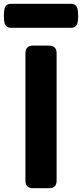

<svg xmlns="http://www.w3.org/2000/svg" viewBox="-40 -990 431 1010"><path d="M93.8 -39.1V-710.9Q93.8 -730 103.8 -740Q113.8 -750 132.8 -750H218.8Q237.8 -750 247.8 -740Q257.8 -730 257.8 -710.9V-39.1Q257.8 -20 247.8 -10Q237.8 0 218.8 0H132.8Q113.8 0 103.8 -10Q93.8 -20 93.8 -39.1ZM19.5 -969.9H332Q347.4 -969.9 355.9 -963.5Q364.4 -957 367.7 -943.8Q371.1 -930.7 371.1 -906.8Q371.1 -883 367.7 -869.8Q364.4 -856.6 355.9 -850.2Q347.4 -843.8 332 -843.8H19.5Q4.2 -843.8 -4.3 -850.2Q-12.8 -856.6 -16.2 -869.8Q-19.5 -883 -19.5 -906.8Q-19.5 -930.7 -16.2 -943.8Q-12.8 -957 -4.3 -963.5Q4.2 -969.9 19.5 -969.9Z"/></svg>

Font: Gyrochrome
Style: Regular
Weight: 400
Designer: David Moles
Foundry: David Moles
Version: Version 1.005;Glyphs 3.2.3 (3260)